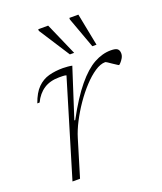

<svg xmlns="http://www.w3.org/2000/svg" viewBox="-136 -820 767 908"><g transform="rotate(-20 247.5 -366.0)"><path d="M216 -481.5Q209 -484 199 -484.2Q189 -484.5 180.5 -484.5Q134 -484.5 102.8 -464Q71.5 -443.5 52.5 -404H41Q58 -452.5 83 -477.2Q108 -502 140.2 -510.8Q172.5 -519.5 211.5 -519.5Q222.5 -519.5 236 -518.2Q249.5 -517 257.5 -515L178 -268.5H182.5Q234 -364 279.8 -419.2Q325.5 -474.5 368 -497.8Q410.5 -521 452.5 -521Q477.5 -521 486.2 -513.5Q495 -506 495 -490.5Q495 -478.5 488.5 -467.5Q482 -456.5 475 -449.2Q468 -442 466.5 -442Q465 -442 456.8 -447.5Q448.5 -453 438.5 -459.5Q429 -466.5 420.2 -472Q411.5 -477.5 409 -477.5Q385 -477.5 356.5 -458.5Q328 -439.5 298.8 -408Q269.5 -376.5 243 -338Q216.5 -299.5 196 -259.8Q175.5 -220 165 -185L109 0H71ZM286.5 -569H265L165 -724V-732H215ZM399 -569H378L321.5 -724V-732H367Z"/></g></svg>

Font: Newsreader Caption ExtraLight
Style: Italic
Weight: 275
Italic angle: -17°
Designer: Hugues Gentile
Foundry: Production Type
Version: Version 1.001